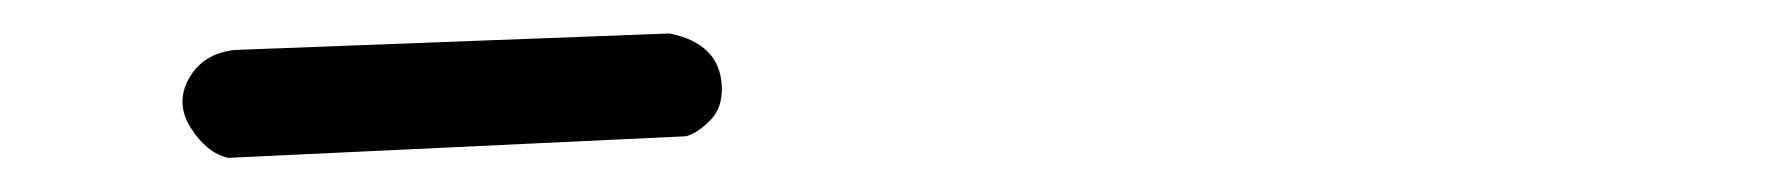

<svg xmlns="http://www.w3.org/2000/svg" viewBox="-20 -839 1040 113"><path d="M374 -819.3Q388.7 -816.4 396.5 -808.6Q404.3 -800.8 404.8 -788.1Q405.3 -775.4 397.9 -768.1Q390.6 -760.7 383.8 -758.8L114.3 -746.1Q101.6 -749 92.3 -763.7Q83 -778.3 91.3 -793Q99.6 -807.6 118.2 -809.6Z"/></svg>

Font: NaikaiFont
Style: Regular
Weight: 400
Version: Version 1.67